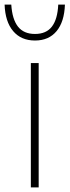

<svg xmlns="http://www.w3.org/2000/svg" viewBox="-49 -814 302 834"><path d="M85 0V-540H119V0ZM-29 -794H0Q4 -730.5 29 -698.5Q54 -666.5 103 -666.5Q152 -666.5 176.5 -698.5Q201 -730.5 204 -794H233Q230.5 -719.5 196.8 -678.8Q163 -638 103 -638Q42.5 -638 8 -679Q-26.5 -720 -29 -794Z"/></svg>

Font: Encode Sans Thin
Style: Regular
Weight: 250
Designer: Multiple Designers
Foundry: Impallari Type
Version: Version 2.000